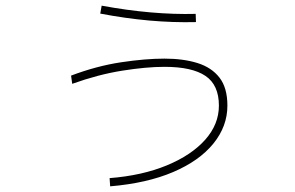

<svg xmlns="http://www.w3.org/2000/svg" viewBox="-20 -625 1040 678"><path d="M672 -547Q591 -545 507 -552.5Q423 -560 334 -577L339 -605Q518 -572 671 -576ZM369 33 367 4Q482 -5 569 -41Q656 -77 704.5 -131.5Q753 -186 753 -252Q753 -325 705.5 -357Q658 -389 561 -389Q497 -389 412 -375.5Q327 -362 235 -329L231 -358Q321 -392 407 -405Q493 -418 561 -418Q627 -418 677 -402.5Q727 -387 755 -351Q783 -315 783 -252Q783 -179 733.5 -118Q684 -57 591.5 -17.5Q499 22 369 33Z"/></svg>

Font: Murecho ExtraLight
Style: Regular
Weight: 200
Designer: Neil Summerour
Foundry: Positype
Version: Version 1.010; ttfautohint (v1.8.3)